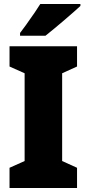

<svg xmlns="http://www.w3.org/2000/svg" viewBox="-20 -947 437 967"><path d="M28 0V-102L104 -136V-578L28 -612V-714H368V-612L293 -578V-136L368 -102V0ZM385 -917Q358 -892 305.5 -847Q253 -802 209 -767H81V-781L110 -820Q163 -894 183 -927H385Z"/></svg>

Font: Noto Sans Display Black Narrow
Style: Regular
Weight: 900
Width: 4
Designer: Monotype Design team
Foundry: Monotype Imaging Inc.
Version: Version 1.000